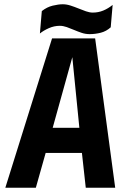

<svg xmlns="http://www.w3.org/2000/svg" viewBox="-20 -880 585 900"><path d="M319 -612 227 -281H352ZM382 0 364 -163H194L148 0H5L224 -700H426L520 0ZM176 -828Q200 -847 227 -853.5Q254 -860 274 -860Q292 -860 310.5 -854Q329 -848 347.5 -840.5Q366 -833 383 -827Q400 -821 415 -821Q441 -821 464 -830.5Q487 -840 508 -857L499 -752Q478 -733 452 -726.5Q426 -720 400 -720Q381 -720 363 -726Q345 -732 327.5 -739.5Q310 -747 293 -753Q276 -759 260 -759Q234 -759 209 -748Q184 -737 167 -723Z"/></svg>

Font: Share
Style: Bold Italic
Weight: 700
Designer: Ralph du Carrois
Version: Version 1.002